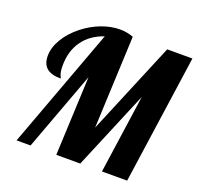

<svg xmlns="http://www.w3.org/2000/svg" viewBox="-130 -891 1063 1031"><g transform="rotate(20 402.0 -375.0)"><path d="M660 -736H804L699 0H555L619 -449L431 0H294L314 -451L147 0H67L321 -687Q244 -661 203 -603Q162 -545 162 -462Q162 -442 164.5 -427.5Q167 -413 173 -401Q175 -397 175.5 -395.5Q176 -394 176 -393Q122 -393 95.5 -415.5Q69 -438 69 -484Q69 -532 98.5 -581.5Q128 -631 180 -672Q227 -709 281 -729.5Q335 -750 387 -750Q406 -750 425.5 -746.5Q445 -743 463 -736L440 -209Z"/></g></svg>

Font: Galada
Style: Regular
Weight: 400
Designer: Latin by Pablo Impallari, Bengali by Jeremie Hornus, Yoann Minet, and Juan Bruce
Foundry: black foundry
Version: Version 1.261;PS 1.261;hotconv 1.0.86;makeotf.lib2.5.63406